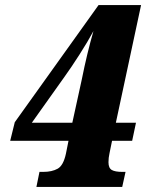

<svg xmlns="http://www.w3.org/2000/svg" viewBox="-20 -734 574 754"><path d="M435 -252H514L499 -181H420L410 -132Q406 -114 406 -97Q406 -74 419 -66.5Q432 -59 460 -59H473L460 0H123L135 -59H150Q184 -59 206.5 -71.5Q229 -84 239 -131L249 -181H20L38 -254L367 -714H534ZM264 -252 301 -421Q322 -526 347 -612Q325 -571 292 -519.5Q259 -468 233 -432L105 -252Z"/></svg>

Font: Noto Serif NarrowBlack
Style: Italic
Weight: 900
Width: 4
Italic angle: -12°
Designer: Monotype Design Team
Foundry: Monotype Imaging Inc.
Version: Version 1.001